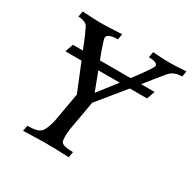

<svg xmlns="http://www.w3.org/2000/svg" viewBox="-154 -846 998 999"><g transform="rotate(30 344.5 -346.5)"><path d="M381.8 0Q302.7 -3.9 244.6 -3.9Q194.3 -3.9 107.4 0L113.3 -34.2Q175.8 -34.2 193.8 -54.2Q211.9 -74.2 225.1 -131.8L255.4 -303.7L147.9 -567.4Q131.8 -606.4 119.1 -632.1Q106.4 -657.7 59.6 -659.2L65.4 -693.4Q136.2 -688.5 185.5 -688.5Q229 -689.5 302.7 -693.4L296.9 -659.2Q236.8 -659.2 232.4 -633.8Q232.4 -621.6 252.4 -565.4L331.1 -357.9Q532.7 -613.3 535.6 -636.7Q535.6 -659.2 482.9 -659.2L488.8 -693.4Q545.9 -688.5 586.9 -688.5Q635.3 -688.5 689 -693.4L683.1 -659.2Q633.8 -659.2 607.9 -628.9Q582 -598.6 498 -492.7L345.7 -306.6L314.5 -129.9Q311 -103.5 311 -85Q311 -63.5 315.9 -53.2Q324.2 -34.2 387.7 -34.2ZM581.5 -468.8H91.3L107.9 -517.6H599.1Z"/></g></svg>

Font: Kelvinch
Style: Italic
Weight: 400
Italic angle: -10°
Designer: Paul James Miller
Foundry: High-Logic / Made with FontCreator
Version: Version 3.40;July 22, 2017;FontCreator 11.0.0.2388 64-bit